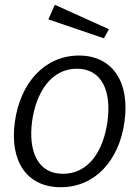

<svg xmlns="http://www.w3.org/2000/svg" viewBox="-20 -772 581 802"><path d="M234 10C378 10 478 -103 500 -263C523 -425 453 -540 310 -540C167 -540 64 -426 42 -262C20 -102 89 10 234 10ZM182 -691 414 -612 435 -650 209 -752ZM243 -46C136 -46 98 -142 114 -265C131 -388 195 -485 301 -485C407 -485 446 -389 429 -265C412 -141 350 -46 243 -46Z"/></svg>

Font: Cheyenne Sans Light
Style: Italic
Weight: 300
Italic angle: -8.13011°
Designer: The Public Sans project authors (U.S. Web Design System), Libre Franklin designed by Pablo Impallari and Rodrigo Fuenzal
Foundry: The Cheyenne Sans Project Authors
Version: Version 2.007